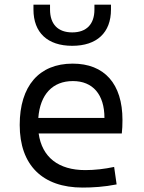

<svg xmlns="http://www.w3.org/2000/svg" viewBox="-20 -803 626 832"><path d="M337.9 9.8C380.9 9.8 432.1 6.8 485.4 -3.9L474.6 -79.6C433.1 -70.8 390.6 -65.9 349.6 -65.9C233.4 -65.9 162.1 -121.6 147.5 -224.6H507.8C509.8 -241.7 510.7 -261.2 510.7 -283.2C510.7 -440.4 432.1 -527.3 294.9 -527.3C148.9 -527.3 65.4 -429.7 65.4 -261.7C65.4 -87.4 164.1 9.8 337.9 9.8ZM146 -292C153.8 -394 208 -451.7 295.9 -451.7C381.8 -451.7 432.6 -394 432.6 -292ZM293 -604.5C399.9 -604.5 460.9 -661.6 460.9 -761.7V-782.7H389.2V-761.7C389.2 -698.2 355 -662.6 293 -662.6C231 -662.6 196.8 -698.2 196.8 -761.7V-782.7H125V-761.7C125 -661.6 186 -604.5 293 -604.5Z"/></svg>

Font: Cascadia Mono PL SemiLight
Style: Regular
Weight: 350
Monospace: yes
Designer: Aaron Bell
Foundry: Saja Typeworks
Version: Version 2404.023